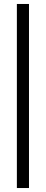

<svg xmlns="http://www.w3.org/2000/svg" viewBox="-20 -768 231 967"><path d="M65 179V-748H126V179Z"/></svg>

Font: Questrial
Style: Regular
Weight: 400
Designer: Joe Prince, Laura Meseguer
Foundry: Joe Prince, Laura Meseguer
Version: Version 2.000; ttfautohint (v1.8.3)